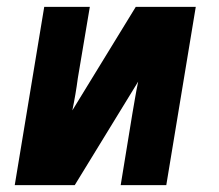

<svg xmlns="http://www.w3.org/2000/svg" viewBox="-20 -540 640 560"><path d="M23 0 109 -520H242L207 -312Q204 -289 200 -265.5Q196 -242 191 -218L376 -520H551L465 0H332L366 -208Q370 -231 374 -254.5Q378 -278 383 -302L198 0Z"/></svg>

Font: Iosevka Aile Extrabold Oblique
Style: Regular
Weight: 800
Italic angle: -9°
Designer: Belleve Invis
Foundry: Belleve Invis
Version: Version 31.1.0; ttfautohint (v1.8.4)